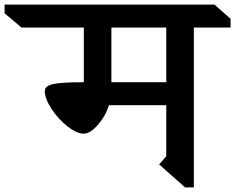

<svg xmlns="http://www.w3.org/2000/svg" viewBox="-130 -806 1024 836"><path d="M714 -686V10H676L563 -90L594 -126V-348H344Q331 -303 297 -263.5Q263 -224 235 -224Q204 -224 163.5 -256Q123 -288 94 -332.5Q65 -377 65 -410Q65 -432 101.5 -440Q138 -448 235 -448V-686H-36L-110 -748V-786H804L874 -724V-686ZM594 -686H355V-448H593L594 -447Z"/></svg>

Font: Inknut
Style: Antiqua
Weight: 400
Designer: Claus Eggers Srensen
Foundry: Claus Eggers Srensen
Version: Version 1.000; ttfautohint (v1.2) -l 7 -r 28 -G 50 -x 13 -D 